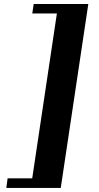

<svg xmlns="http://www.w3.org/2000/svg" viewBox="-20 -776 487 949"><path d="M416.5 -756.3 280.3 152.8H11.2L17.6 105.5H139.2L261.2 -709.5H139.6L146.5 -756.3Z"/></svg>

Font: Gelasio
Style: Italic
Weight: 400
Italic angle: -8.5°
Designer: Eben Sorkin
Foundry: Eben Sorkin
Version: Version 1.008